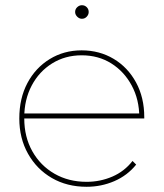

<svg xmlns="http://www.w3.org/2000/svg" viewBox="-20 -713 627 736"><path d="M312 3Q237 3 179 -30.5Q121 -64 87.5 -123.5Q54 -183 54 -259Q54 -336 85 -394.5Q116 -453 170.5 -486.5Q225 -520 293 -520Q361 -520 415.5 -487.5Q470 -455 501.5 -397Q533 -339 533 -264Q533 -263 533 -262Q533 -261 533 -259H65V-278H522L514 -263Q514 -331 485 -385Q456 -439 406.5 -470Q357 -501 293 -501Q230 -501 180 -470Q130 -439 101.5 -385Q73 -331 73 -263V-259Q73 -188 104 -133Q135 -78 189 -47Q243 -16 312 -16Q364 -16 410.5 -36Q457 -56 488 -96L502 -82Q468 -40 418 -18.5Q368 3 312 3ZM294 -641Q284 -641 276 -649Q268 -657 268 -667Q268 -678 276 -685.5Q284 -693 294 -693Q305 -693 312.5 -685.5Q320 -678 320 -667Q320 -657 312.5 -649Q305 -641 294 -641Z"/></svg>

Font: Montserrat Thin
Style: Regular
Weight: 100
Designer: Julieta Ulanovsky
Foundry: Julieta Ulanovsky
Version: Version 9.000